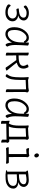

<svg xmlns="http://www.w3.org/2000/svg" viewBox="1580 -2314 839 4040"><g transform="rotate(90 2000.0 -293.5)"><path d="M95 -25Q72 -41 72 -55Q72 -69 79.5 -83Q87 -97 95.5 -97Q104 -97 107 -92Q148 -36 236 -36Q297 -36 333 -66.5Q369 -97 369 -137Q369 -177 338.5 -202Q308 -227 252 -227Q238 -227 207 -222L181 -218Q169 -218 163 -232Q157 -246 157.5 -257Q158 -268 164 -268Q287 -276 320 -307Q351 -334 351 -368Q351 -433 252 -433Q183 -433 139 -383Q132 -374 121.5 -374Q111 -374 103 -388Q95 -402 95 -412Q95 -422 117 -439Q177 -481 251 -481Q325 -481 367.5 -450Q410 -419 410 -376.5Q410 -334 385.5 -304.5Q361 -275 324 -263L304 -256L325 -253Q377 -246 413 -196Q428 -172 428 -137Q428 -75 378 -31Q328 13 242 13Q156 13 95 -25ZM413 -196Z M695 13Q629 13 590.5 -35.5Q552 -84 552 -175Q552 -300 621 -390.5Q690 -481 773 -481Q842 -481 864 -431L874 -410V-475Q874 -480 890 -480Q906 -480 922 -473.5Q938 -467 938 -458Q933 -411 929.5 -318Q926 -225 926 -193Q926 -90 958 -32L960 -28Q959 -20 948.5 -6Q938 8 922 8Q890 8 876 -109L874 -126L866 -110Q839 -52 792 -19.5Q745 13 695 13ZM694 -37Q738 -37 777 -68Q872 -145 872 -330Q872 -356 873 -374L874 -387L864 -378Q863 -376 857.5 -376Q852 -376 850 -379Q821 -433 769 -433Q717 -433 663.5 -361.5Q610 -290 610 -180Q610 -37 694 -37Z M1148 1Q1148 5 1133.5 5Q1119 5 1103 -1.5Q1087 -8 1087 -18Q1087 -43 1089 -81Q1089 -396 1087.5 -429.5Q1086 -463 1086 -473Q1086 -478 1100.5 -478Q1115 -478 1131 -471.5Q1147 -465 1147 -455L1146 -396Q1145 -378 1145 -270V-265H1150Q1270 -265 1318 -289.5Q1366 -314 1366 -366Q1366 -400 1341 -437Q1337 -443 1337 -451Q1337 -459 1351.5 -465.5Q1366 -472 1379 -472Q1392 -472 1395 -468Q1423 -416 1423 -370Q1423 -299 1380 -264Q1338 -235 1297 -226L1350 -157Q1447 -34 1466 -15Q1466 -9 1448.5 -0.5Q1431 8 1416 8Q1401 8 1397 0Q1393 -8 1380 -27L1362 -53Q1335 -93 1309 -127Q1284 -164 1244 -217L1226 -216Q1182 -214 1150 -214H1145V-209ZM1309 -127ZM1380 -264Z M1594 3Q1591 7 1579 7Q1567 7 1553.5 -2Q1540 -11 1540 -15L1542 -23Q1584 -76 1595 -137.5Q1606 -199 1606 -281V-387Q1606 -417 1603.5 -438Q1601 -459 1601 -468Q1601 -477 1614.5 -477Q1628 -477 1661 -464L1821 -470Q1845 -472 1860.5 -476.5Q1876 -481 1887.5 -481Q1899 -481 1912 -467Q1925 -453 1925 -445Q1925 -437 1920 -427.5Q1915 -418 1915 -402Q1915 -84 1916.5 -48Q1918 -12 1918 0Q1918 4 1903 4Q1888 4 1872.5 -3Q1857 -10 1857 -19Q1857 -43 1859 -81V-422L1661 -413V-291Q1661 -185 1647.5 -119Q1634 -53 1594 3Z M2195 13Q2129 13 2090.5 -35.5Q2052 -84 2052 -175Q2052 -300 2121 -390.5Q2190 -481 2273 -481Q2342 -481 2364 -431L2374 -410V-475Q2374 -480 2390 -480Q2406 -480 2422 -473.5Q2438 -467 2438 -458Q2433 -411 2429.5 -318Q2426 -225 2426 -193Q2426 -90 2458 -32L2460 -28Q2459 -20 2448.5 -6Q2438 8 2422 8Q2390 8 2376 -109L2374 -126L2366 -110Q2339 -52 2292 -19.5Q2245 13 2195 13ZM2194 -37Q2238 -37 2277 -68Q2372 -145 2372 -330Q2372 -356 2373 -374L2374 -387L2364 -378Q2363 -376 2357.5 -376Q2352 -376 2350 -379Q2321 -433 2269 -433Q2217 -433 2163.5 -361.5Q2110 -290 2110 -180Q2110 -37 2194 -37Z M2585 100Q2585 106 2568.5 106Q2552 106 2537 100Q2522 94 2522 85Q2525 62 2525 18Q2525 -26 2520 -66Q2520 -76 2527 -76H2529L2530 -75Q2540 -74 2563 -64L2578 -59Q2604 -101 2613.5 -155Q2623 -209 2623 -291V-387Q2623 -417 2620.5 -438Q2618 -459 2618 -468Q2618 -477 2631.5 -477Q2645 -477 2678 -464L2818 -470Q2842 -472 2857.5 -476.5Q2873 -481 2884.5 -481Q2896 -481 2909 -467Q2922 -453 2922 -445Q2922 -437 2917 -427.5Q2912 -418 2912 -402L2913 -70V-64L2945 -70Q2960 -70 2972.5 -55Q2985 -40 2985 -32Q2985 -24 2980.5 -17Q2976 -10 2976 11.5Q2976 33 2978 56L2980 95Q2980 101 2966 101Q2952 101 2934.5 93Q2917 85 2917 74Q2919 36 2919 -6V-11L2582 -5V0Q2582 57 2584 86ZM2917 74ZM2980 95ZM2642 -59 2854 -61Q2856 -73 2856 -81V-422L2678 -413V-301Q2678 -136 2642 -59Z M3107 1Q3094 1 3086 -15.5Q3078 -32 3078 -45Q3078 -58 3088 -58L3128 -57L3221 -58Q3222 -110 3222 -427V-433Q3181 -427 3158 -427Q3135 -427 3123 -426.5Q3111 -426 3103.5 -443.5Q3096 -461 3096 -473.5Q3096 -486 3104 -486Q3138 -480 3177.5 -480Q3217 -480 3252 -490Q3271 -490 3284 -464Q3289 -454 3289 -448.5Q3289 -443 3286 -436.5Q3283 -430 3283 -416Q3283 -129 3284 -59H3289Q3384 -59 3396.5 -59.5Q3409 -60 3416.5 -42.5Q3424 -25 3423.5 -13Q3423 -1 3416 0Q3381 -6 3281 -6Q3181 -6 3152 -4ZM3207 -649.5Q3207 -667 3217.5 -680Q3228 -693 3247 -693Q3266 -693 3279.5 -674Q3293 -655 3293 -637.5Q3293 -620 3282 -607.5Q3271 -595 3252.5 -595Q3234 -595 3220.5 -613.5Q3207 -632 3207 -649.5Z M3653 10Q3560 4 3560 -12Q3560 -16 3565 -20Q3570 -24 3579 -24H3591V-421Q3568 -436 3568 -453Q3568 -459 3578 -461Q3588 -463 3657.5 -471Q3727 -479 3765 -479Q3842 -479 3877.5 -445.5Q3913 -412 3913 -374.5Q3913 -337 3891.5 -308Q3870 -279 3833 -268L3812 -261L3834 -258Q3885 -251 3916.5 -224Q3948 -197 3948 -154Q3948 -111 3928 -79.5Q3908 -48 3874 -26.5Q3840 -5 3800 2.5Q3760 10 3680 10ZM3653 10ZM3679 -31Q3761 -31 3819 -54Q3891 -82 3891 -151Q3891 -232 3768 -232Q3723 -232 3648 -226V-32ZM3648 -272H3653Q3778 -272 3822 -309Q3856 -337 3856 -370.5Q3856 -404 3829.5 -417.5Q3803 -431 3758.5 -431Q3714 -431 3648 -416Z"/></g></svg>

Font: LXGW WenKai Mono TC Light
Style: Regular
Weight: 300
Designer: LXGW / Fontworks Inc.
Foundry: LXGW / Fontworks Inc.
Version: Version 1.330